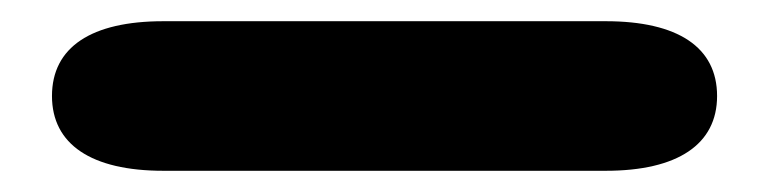

<svg xmlns="http://www.w3.org/2000/svg" viewBox="-20 4 725 181"><path d="M29 94.5C29 140 66 165 134 165H551C619 165 656 140 656 94.5C656 48.5 619 24 551 24H134C66 24 29 48.5 29 94.5Z"/></svg>

Font: RTM Light Light
Style: Regular
Weight: 300
Designer: after Tyler Finck
Foundry: An Endless Supply
Version: Version 1.000;Glyphs 3.2.1 (3258)